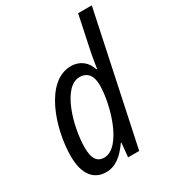

<svg xmlns="http://www.w3.org/2000/svg" viewBox="-186 -862 878 974"><g transform="rotate(-30 253.0 -375.0)"><path d="M147 10C204 10 245 -26 285 -82H288L280 0H345L506 -760H426L387 -575C379 -540 374 -504 368 -467H364C350 -514 313 -546 259 -546C109 -546 31 -311 31 -149C31 -45 75 10 147 10ZM175 -59C134 -59 114 -89 114 -151C114 -276 172 -476 269 -476C317 -476 339 -443 339 -389C339 -276 276 -59 175 -59Z"/></g></svg>

Font: Noto Sans Condensed
Style: Italic
Weight: 400
Width: 3
Italic angle: -12°
Designer: Monotype Design Team
Foundry: Monotype Imaging Inc.
Version: Version 2.013